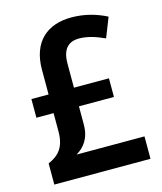

<svg xmlns="http://www.w3.org/2000/svg" viewBox="-109 -805 747 885"><g transform="rotate(-15 264.5 -362.0)"><path d="M315 -724C200 -724 122 -660 122 -526V-408H40V-319H122V-232C122 -156 91 -123 40 -101V0H499V-107H175C212 -129 243 -165 243 -233V-319H410V-408H243V-523C243 -593 274 -621 324 -621C363 -621 404 -608 445 -589L482 -683C435 -707 379 -724 315 -724Z"/></g></svg>

Font: Noto Sans Ethiopic SemiCondensed SemiBold
Style: Regular
Weight: 600
Width: 4
Designer: Monotype Design Team
Foundry: Monotype Imaging Inc.
Version: Version 2.102